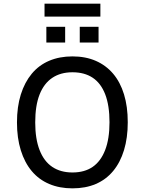

<svg xmlns="http://www.w3.org/2000/svg" viewBox="-20 -1023 794 1052"><path d="M377 9Q306 9 249.5 -15Q193 -39 154 -85.5Q115 -132 94 -199.5Q73 -267 73 -352Q73 -438 94 -505Q115 -572 154 -619Q193 -666 249.5 -690Q306 -714 377 -714Q449 -714 505 -689.5Q561 -665 600 -619Q639 -573 659.5 -506Q680 -439 680 -353Q680 -268 659.5 -200.5Q639 -133 600 -86Q561 -39 505 -15Q449 9 377 9ZM377 -78Q443 -78 487.5 -108.5Q532 -139 556 -200.5Q580 -262 580 -353Q580 -445 556.5 -506Q533 -567 488 -597Q443 -627 377 -627Q312 -627 266.5 -596.5Q221 -566 197 -505.5Q173 -445 173 -352Q173 -262 197 -200.5Q221 -139 266.5 -108.5Q312 -78 377 -78ZM224 -932V-1003H530V-932ZM234 -790V-876H337V-790ZM417 -790V-876H520V-790Z"/></svg>

Font: Nunito Sans 7pt SemiCondensed Medium
Style: Regular
Weight: 500
Width: 4
Designer: Vernon Adams
Foundry: Vernon Adams
Version: Version 3.101;gftools[0.9.27]